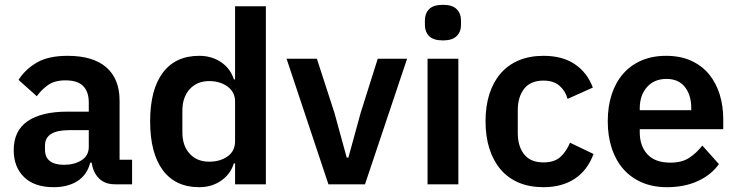

<svg xmlns="http://www.w3.org/2000/svg" viewBox="-20 -766 3065 798"><path d="M458 0Q416 0 391.5 -24.5Q367 -49 361 -90H355Q342 -39 302 -13.5Q262 12 203 12Q123 12 80 -30Q37 -72 37 -142Q37 -223 95 -262.5Q153 -302 260 -302H349V-340Q349 -384 326 -408Q303 -432 252 -432Q207 -432 179.5 -412.5Q152 -393 133 -366L57 -434Q86 -479 134 -506.5Q182 -534 261 -534Q367 -534 422 -486Q477 -438 477 -348V-102H529V0ZM246 -81Q289 -81 319 -100Q349 -119 349 -156V-225H267Q167 -225 167 -161V-144Q167 -112 187.5 -96.5Q208 -81 246 -81Z M957 -87H952Q938 -42 899 -15Q860 12 808 12Q709 12 656.5 -59Q604 -130 604 -262Q604 -393 656.5 -463.5Q709 -534 808 -534Q860 -534 899 -507.5Q938 -481 952 -436H957V-740H1085V0H957ZM849 -94Q895 -94 926 -116Q957 -138 957 -179V-345Q957 -383 926 -406Q895 -429 849 -429Q799 -429 768.5 -395.5Q738 -362 738 -306V-216Q738 -160 768.5 -127Q799 -94 849 -94Z M1345 0 1171 -522H1297L1370 -297L1421 -111H1428L1479 -297L1550 -522H1672L1497 0Z M1821 -598Q1781 -598 1763.5 -616Q1746 -634 1746 -662V-682Q1746 -710 1763.5 -728Q1781 -746 1821 -746Q1860 -746 1878 -728Q1896 -710 1896 -682V-662Q1896 -634 1878 -616Q1860 -598 1821 -598ZM1757 -522H1885V0H1757Z M2239 12Q2181 12 2136 -7Q2091 -26 2060.5 -62Q2030 -98 2014 -148.5Q1998 -199 1998 -262Q1998 -325 2014 -375Q2030 -425 2060.5 -460.5Q2091 -496 2136 -515Q2181 -534 2239 -534Q2318 -534 2369.5 -499Q2421 -464 2444 -402L2339 -355Q2330 -388 2305.5 -409.5Q2281 -431 2239 -431Q2185 -431 2158.5 -397Q2132 -363 2132 -308V-213Q2132 -158 2158.5 -124.5Q2185 -91 2239 -91Q2285 -91 2310 -114.5Q2335 -138 2349 -173L2447 -126Q2421 -57 2368 -22.5Q2315 12 2239 12Z M2752 12Q2694 12 2648.5 -7.5Q2603 -27 2571.5 -62.5Q2540 -98 2523 -148.5Q2506 -199 2506 -262Q2506 -324 2522.5 -374Q2539 -424 2570 -459.5Q2601 -495 2646 -514.5Q2691 -534 2748 -534Q2809 -534 2854 -513Q2899 -492 2928 -456Q2957 -420 2971.5 -372.5Q2986 -325 2986 -271V-229H2639V-216Q2639 -159 2671 -124.5Q2703 -90 2766 -90Q2814 -90 2844.5 -110Q2875 -130 2899 -161L2968 -84Q2936 -39 2880.5 -13.5Q2825 12 2752 12ZM2750 -438Q2699 -438 2669 -404Q2639 -370 2639 -316V-308H2853V-317Q2853 -371 2826.5 -404.5Q2800 -438 2750 -438Z"/></svg>

Font: IBM Plex Sans KR SmBld
Style: Regular
Weight: 600
Designer: Mike Abbink; Paul van der Laan; Pieter van Rosmalen; Wujin Sim; Chorong Kim; Dohee Lee;
Foundry: Sandoll Inc.
Version: Version 1.002